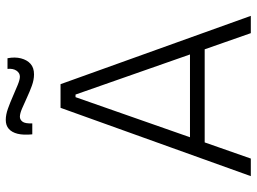

<svg xmlns="http://www.w3.org/2000/svg" viewBox="-132 -758 890 666"><g transform="rotate(-90 313.0 -425.0)"><path d="M35 0 272 -660H354L591 0H531L318 -608H309L96 0ZM134 -160V-211H498V-160ZM388 -752Q369 -752 348.5 -759.5Q328 -767 307.5 -776.5Q287 -786 269.5 -793.5Q252 -801 241 -801Q231 -801 224 -792Q217 -783 218 -758H180Q177 -789 182 -809Q187 -829 199 -839.5Q211 -850 230 -850Q248 -850 269 -842.5Q290 -835 311.5 -825.5Q333 -816 351.5 -808.5Q370 -801 380 -801Q393 -801 401 -813Q409 -825 407 -844H444Q449 -818 443.5 -797Q438 -776 424.5 -764Q411 -752 388 -752Z"/></g></svg>

Font: Bricolage Grotesque ExtraLight
Style: Regular
Weight: 250
Designer: Mathieu Triay
Foundry: Atelier Triay
Version: Version 1.000;gftools[0.9.30]